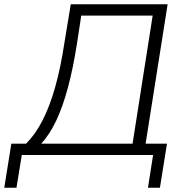

<svg xmlns="http://www.w3.org/2000/svg" viewBox="-65 -725 854 898"><path d="M-45 153 -12 -53H57Q100 -96 133.5 -161Q167 -226 192.5 -315.5Q218 -405 236 -523L266 -705H719L616 -53H716L683 153H627L651 0H37L12 153ZM128 -53H555L649 -652H315L295 -521Q277 -406 253 -316.5Q229 -227 198.5 -162Q168 -97 128 -53Z"/></svg>

Font: Nunito Sans 12pt Light
Style: Italic
Weight: 300
Italic angle: -9°
Designer: Vernon Adams
Foundry: Vernon Adams
Version: Version 3.101;gftools[0.9.27]